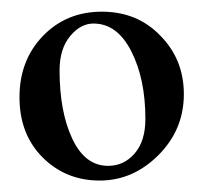

<svg xmlns="http://www.w3.org/2000/svg" viewBox="-20 -696 350 332"><path d="M257.8 -633.8Q297.9 -592.8 297.9 -533.2Q297.9 -471.7 253.9 -427.7Q210 -383.8 152.3 -383.8Q93.8 -383.8 53.7 -423.8Q13.7 -463.9 13.7 -527.8Q13.7 -591.8 54.2 -633.8Q94.7 -675.8 156.2 -675.8Q217.8 -675.8 257.8 -633.8ZM141.6 -655.3Q119.1 -655.3 101.1 -633.3Q83 -611.3 83 -574.2Q83 -502.9 105 -456.1Q127 -409.2 167 -409.2Q194.3 -409.2 212.9 -430.7Q231.4 -452.1 231.4 -490.2Q231.4 -559.6 207 -607.4Q182.6 -655.3 141.6 -655.3Z"/></svg>

Font: Menaion Unicode
Style: Regular
Weight: 400
Designer: Aleksandr Andreev
Foundry: Ponomar Technologies, Inc.
Version: 2.0